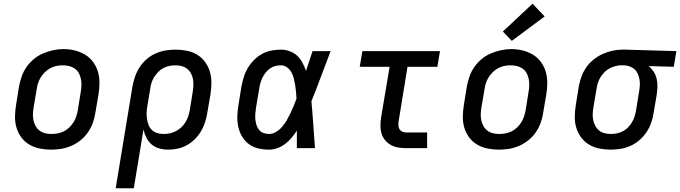

<svg xmlns="http://www.w3.org/2000/svg" viewBox="-20 -794 3645 1029"><path d="M254 8Q223 8 193 2Q163 -4 137.5 -19Q112 -34 94.5 -57.5Q77 -81 68.5 -109.5Q60 -138 60.5 -169Q61 -200 66 -231L82 -331Q87 -358 96.5 -385Q106 -412 122.5 -435.5Q139 -459 162 -478Q185 -497 211.5 -508Q238 -519 265.5 -525Q293 -531 320 -531Q352 -531 381.5 -523.5Q411 -516 436 -501Q461 -486 478.5 -462.5Q496 -439 504.5 -410.5Q513 -382 513 -351Q513 -320 508 -289L491 -189Q487 -162 477.5 -135.5Q468 -109 451.5 -85Q435 -61 412 -42.5Q389 -24 362.5 -12.5Q336 -1 308.5 3.5Q281 8 254 8ZM255 -76Q272 -76 289 -79Q306 -82 322 -90Q338 -98 351 -110.5Q364 -123 373.5 -138Q383 -153 388.5 -169.5Q394 -186 397 -203L413 -303Q416 -320 416.5 -337.5Q417 -355 413.5 -371.5Q410 -388 402 -402.5Q394 -417 380.5 -426.5Q367 -436 350.5 -440Q334 -444 316 -444Q299 -444 282.5 -440.5Q266 -437 250.5 -429Q235 -421 222 -408.5Q209 -396 199.5 -381Q190 -366 184.5 -350Q179 -334 177 -317L160 -217Q157 -200 156.5 -182.5Q156 -165 159.5 -149Q163 -133 171 -118.5Q179 -104 192 -94Q205 -84 221.5 -80Q238 -76 255 -76Q255 -76 255 -76Q255 -76 255 -76Z M600 215 690 -331Q695 -358 704 -384Q713 -410 728.5 -434Q744 -458 766 -477Q788 -496 814 -507.5Q840 -519 867 -523.5Q894 -528 921 -528Q951 -528 981.5 -522Q1012 -516 1036.5 -501Q1061 -486 1078.5 -462.5Q1096 -439 1104.5 -410.5Q1113 -382 1113 -351Q1113 -320 1108 -289L1091 -189Q1087 -164 1079 -139Q1071 -114 1057.5 -91Q1044 -68 1024.5 -48.5Q1005 -29 981.5 -16Q958 -3 932.5 2.5Q907 8 882 8Q857 8 833.5 1.5Q810 -5 792.5 -20Q775 -35 764.5 -56Q754 -77 749 -100L697 215ZM857 -76Q874 -76 890.5 -79.5Q907 -83 922.5 -91Q938 -99 951.5 -111.5Q965 -124 974 -139Q983 -154 988.5 -170Q994 -186 997 -203L1013 -303Q1016 -320 1016.5 -337.5Q1017 -355 1014 -371Q1011 -387 1003 -401.5Q995 -416 982 -426Q969 -436 952.5 -440Q936 -444 919 -444Q903 -444 886.5 -440.5Q870 -437 855 -429Q840 -421 827.5 -408Q815 -395 806 -380.5Q797 -366 792 -350Q787 -334 785 -317L770 -228Q767 -210 766 -192.5Q765 -175 767.5 -158Q770 -141 776 -125Q782 -109 794 -97.5Q806 -86 822.5 -81Q839 -76 857 -76Z M1422 8Q1392 8 1364 1.5Q1336 -5 1313.5 -22Q1291 -39 1277 -63Q1263 -87 1257 -114.5Q1251 -142 1252 -172Q1253 -202 1258 -231L1274 -331Q1279 -356 1286.5 -381Q1294 -406 1308 -429.5Q1322 -453 1341.5 -472.5Q1361 -492 1384.5 -505Q1408 -518 1434 -523Q1460 -528 1485 -528Q1510 -528 1533 -519.5Q1556 -511 1573 -495Q1590 -479 1601 -458Q1612 -437 1620 -414Q1629 -441 1637.5 -467.5Q1646 -494 1655 -520H1752Q1726 -453 1701 -385.5Q1676 -318 1649 -251Q1655 -189 1659 -126Q1663 -63 1668 0H1571Q1571 -23 1571 -46.5Q1571 -70 1571 -94Q1558 -74 1542.5 -55.5Q1527 -37 1508 -22.5Q1489 -8 1466.5 0Q1444 8 1422 8ZM1422 -76Q1442 -76 1460.5 -87.5Q1479 -99 1493 -115.5Q1507 -132 1517.5 -150.5Q1528 -169 1537 -188Q1546 -207 1554 -226.5Q1562 -246 1569 -265Q1568 -284 1566.5 -302Q1565 -320 1562 -338Q1559 -356 1554.5 -374Q1550 -392 1541.5 -407Q1533 -422 1518.5 -433Q1504 -444 1485 -444Q1470 -444 1454.5 -440Q1439 -436 1426 -426.5Q1413 -417 1403 -404Q1393 -391 1386 -376.5Q1379 -362 1375 -347Q1371 -332 1369 -317L1352 -217Q1350 -202 1348.5 -186Q1347 -170 1348.5 -154.5Q1350 -139 1354.5 -124.5Q1359 -110 1368 -98.5Q1377 -87 1391.5 -81.5Q1406 -76 1422 -76Z M2157 0Q2135 0 2114 -3.5Q2093 -7 2075.5 -16.5Q2058 -26 2044.5 -42Q2031 -58 2025 -77.5Q2019 -97 2019 -118.5Q2019 -140 2022 -162L2068 -436H1908L1922 -520H2338L2324 -436H2164L2117 -148Q2115 -136 2115 -124.5Q2115 -113 2120 -103.5Q2125 -94 2135.5 -89Q2146 -84 2157 -84H2269V0Z M2654 8Q2623 8 2593 2Q2563 -4 2537.5 -19Q2512 -34 2494.5 -57.5Q2477 -81 2468.5 -109.5Q2460 -138 2460.5 -169Q2461 -200 2466 -231L2482 -331Q2487 -358 2496.5 -385Q2506 -412 2522.5 -435.5Q2539 -459 2562 -478Q2585 -497 2611.5 -508Q2638 -519 2665.5 -525Q2693 -531 2720 -531Q2752 -531 2781.5 -523.5Q2811 -516 2836 -501Q2861 -486 2878.5 -462.5Q2896 -439 2904.5 -410.5Q2913 -382 2913 -351Q2913 -320 2908 -289L2891 -189Q2887 -162 2877.5 -135.5Q2868 -109 2851.5 -85Q2835 -61 2812 -42.5Q2789 -24 2762.5 -12.5Q2736 -1 2708.5 3.5Q2681 8 2654 8ZM2655 -76Q2672 -76 2689 -79Q2706 -82 2722 -90Q2738 -98 2751 -110.5Q2764 -123 2773.5 -138Q2783 -153 2788.5 -169.5Q2794 -186 2797 -203L2813 -303Q2816 -320 2816.5 -337.5Q2817 -355 2813.5 -371.5Q2810 -388 2802 -402.5Q2794 -417 2780.5 -426.5Q2767 -436 2750.5 -440Q2734 -444 2716 -444Q2699 -444 2682.5 -440.5Q2666 -437 2650.5 -429Q2635 -421 2622 -408.5Q2609 -396 2599.5 -381Q2590 -366 2584.5 -350Q2579 -334 2577 -317L2560 -217Q2557 -200 2556.5 -182.5Q2556 -165 2559.5 -149Q2563 -133 2571 -118.5Q2579 -104 2592 -94Q2605 -84 2621.5 -80Q2638 -76 2655 -76Q2655 -76 2655 -76Q2655 -76 2655 -76ZM2723 -575 2675 -625 2834 -774 2899 -706Z M3253 8Q3222 8 3192 2Q3162 -4 3137 -19Q3112 -34 3094.5 -57.5Q3077 -81 3068.5 -109.5Q3060 -138 3060.5 -169Q3061 -200 3066 -231L3082 -331Q3087 -358 3096.5 -384Q3106 -410 3122 -433Q3138 -456 3161 -474.5Q3184 -493 3209.5 -504.5Q3235 -516 3261.5 -522Q3288 -528 3315 -528Q3319 -528 3323 -528Q3327 -528 3331 -528L3605 -520L3591 -436L3457 -440Q3472 -427 3483 -410Q3494 -393 3499 -373Q3504 -353 3503.5 -331.5Q3503 -310 3500 -289L3483 -189Q3479 -162 3470 -136Q3461 -110 3445 -86Q3429 -62 3407 -43Q3385 -24 3359.5 -12.5Q3334 -1 3306.5 3.5Q3279 8 3253 8ZM3254 -76Q3271 -76 3287.5 -79.5Q3304 -83 3319 -91Q3334 -99 3346.5 -112Q3359 -125 3367.5 -139.5Q3376 -154 3381 -170Q3386 -186 3389 -203L3405 -303Q3408 -319 3409 -335.5Q3410 -352 3407.5 -367Q3405 -382 3399 -396.5Q3393 -411 3382 -421.5Q3371 -432 3356.5 -437.5Q3342 -443 3326 -444H3317Q3315 -444 3313 -444Q3311 -444 3309 -444Q3293 -444 3277 -439.5Q3261 -435 3246 -427Q3231 -419 3219 -406.5Q3207 -394 3198 -379.5Q3189 -365 3184 -349Q3179 -333 3177 -317L3160 -217Q3157 -200 3156.5 -182.5Q3156 -165 3159.5 -149Q3163 -133 3171 -118.5Q3179 -104 3191.5 -94Q3204 -84 3220.5 -80Q3237 -76 3254 -76Z"/></svg>

Font: Iosevka Etoile Medium Oblique
Style: Regular
Weight: 500
Italic angle: -9°
Designer: Belleve Invis
Foundry: Belleve Invis
Version: Version 15.5.2; ttfautohint (v1.8.4)